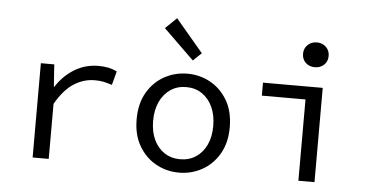

<svg xmlns="http://www.w3.org/2000/svg" viewBox="-53 -876 1905 986"><g transform="rotate(5 900.0 -382.5)"><path d="M145 0V-486H214L222 -371H224Q262 -430 318 -464Q374 -498 441 -498Q468 -498 491 -493.5Q514 -489 537 -478L518 -407Q492 -415 474 -419Q456 -423 428 -423Q373 -423 322.5 -391.5Q272 -360 228 -284V0Z M900 12Q836 12 781.5 -18Q727 -48 693.5 -105Q660 -162 660 -242Q660 -324 693.5 -381Q727 -438 781.5 -468Q836 -498 900 -498Q964 -498 1018.5 -468Q1073 -438 1106.5 -381Q1140 -324 1140 -242Q1140 -162 1106.5 -105Q1073 -48 1018.5 -18Q964 12 900 12ZM900 -57Q946 -57 981 -80Q1016 -103 1035.5 -144.5Q1055 -186 1055 -242Q1055 -298 1035.5 -340Q1016 -382 981 -405.5Q946 -429 900 -429Q854 -429 819 -405.5Q784 -382 764.5 -340Q745 -298 745 -242Q745 -186 764.5 -144.5Q784 -103 819 -80Q854 -57 900 -57ZM921 -568 764 -721 822 -777 964 -609Z M1515 0V-419H1290V-486H1598V0ZM1548 -588Q1520 -588 1501 -605.5Q1482 -623 1482 -652Q1482 -680 1501 -698Q1520 -716 1548 -716Q1576 -716 1595 -698Q1614 -680 1614 -652Q1614 -623 1595 -605.5Q1576 -588 1548 -588Z"/></g></svg>

Font: Source Code Variable
Style: Regular
Weight: 400
Monospace: yes
Designer: Paul D. Hunt, Teo Tuominen
Foundry: Adobe Systems Incorporated
Version: Version 1.010;hotconv 1.0.106;makeotfexe 2.5.65593